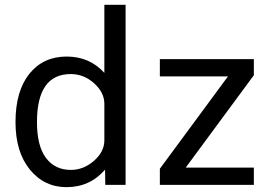

<svg xmlns="http://www.w3.org/2000/svg" viewBox="-20 -772 1158 804"><path d="M134.8 -260.7Q134.8 -161.1 172.4 -110.8Q210 -60.5 276.4 -60.5Q330.1 -60.5 373.5 -98.6Q417 -136.7 417 -184.6V-336.9Q417 -384.8 374 -423.3Q331.1 -461.9 276.4 -461.9Q134.8 -461.9 134.8 -260.7ZM505.9 -752V2H420.9L419.9 -61.5Q356.4 11.7 258.8 11.7Q165 11.7 105 -62Q44.9 -135.7 44.9 -260.7Q44.9 -390.6 103 -462.9Q161.1 -535.2 258.8 -535.2Q355.5 -535.2 417 -466.8V-752ZM649.4 -524.4H1043V-457L757.8 -70.3H1043V2H649.4V-65.4L934.6 -452.1H649.4Z"/></svg>

Font: Nasu
Style: Regular
Weight: 400
Designer: Ryoko NISHIZUKA (kana &amp; ideographs); Paul D. Hunt (Latin, Greek &amp; Cyrillic); Wenlong ZHANG (bopomofo); Sandoll C
Version: Version 2014.1215